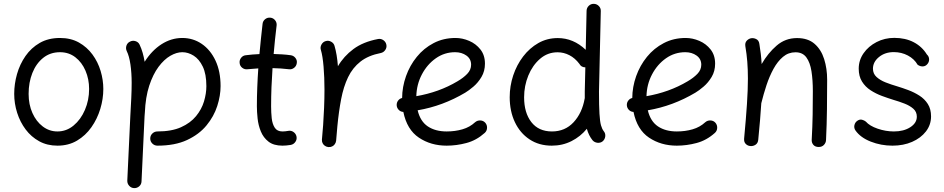

<svg xmlns="http://www.w3.org/2000/svg" viewBox="-20 -721 4865 989"><path d="M289.1 -525.4Q344.7 -525.4 386.5 -502Q428.2 -478.5 456.3 -440.2Q484.4 -401.9 498.3 -355.5Q512.2 -309.1 512.2 -262.7Q512.2 -211.4 496.6 -159.9Q481 -108.4 450.9 -65.7Q420.9 -22.9 377 3.2Q333 29.3 275.9 29.3Q223.1 29.3 181.9 6.6Q140.6 -16.1 112.1 -54.2Q83.5 -92.3 68.4 -139.9Q53.2 -187.5 53.2 -237.3Q53.2 -288.6 67.6 -339.4Q82 -390.1 111.3 -432.4Q140.6 -474.6 184.8 -500Q229 -525.4 289.1 -525.4ZM289.1 -452.1Q238.8 -452.1 202.4 -422.9Q166 -393.6 146.7 -345Q127.4 -296.4 127.4 -237.3Q127.4 -182.6 147 -138.9Q166.5 -95.2 200.2 -69.6Q233.9 -43.9 275.9 -43.9Q322.3 -43.9 359.1 -74.5Q396 -105 417.5 -155Q439 -205.1 439 -262.7Q439 -313.5 420.4 -356.7Q401.9 -399.9 368.2 -426Q334.5 -452.1 289.1 -452.1Z M753.9 -7.3Q753.9 -22.9 764.9 -33.4Q775.9 -43.9 791 -43.9Q863.8 -43.9 912.4 -65.7Q960.9 -87.4 989.7 -122.6Q1018.6 -157.7 1030.8 -198.5Q1043 -239.3 1043 -277.3Q1043 -339.8 1024.4 -378.2Q1005.9 -416.5 977.5 -434.3Q949.2 -452.1 918.9 -452.1Q889.6 -452.1 857.4 -433.6Q825.2 -415 796.6 -376.7Q768.1 -338.4 748.8 -279.8Q729.5 -221.2 726.1 -140.6Q726.1 -137.7 725.6 -134.8Q725.1 -126.5 724.6 -121.6L709 213.4Q708.5 228.5 697.3 238.5Q686 248.5 670.4 248Q655.3 247.1 645.3 235.8Q635.3 224.6 635.7 209.5L651.4 -125.5Q654.3 -173.3 656.2 -215.3Q658.2 -257.3 658.2 -294.4Q658.2 -345.2 651.9 -388.9Q645.5 -432.6 632.8 -458Q626.5 -471.7 631.3 -486.1Q636.2 -500.5 649.9 -506.8Q663.6 -513.7 678.2 -509Q692.9 -504.4 699.2 -490.7Q708.5 -471.2 714.8 -449Q721.2 -426.8 725.1 -402.8Q761.7 -460.9 812 -493.2Q862.3 -525.4 918.9 -525.4Q974.6 -525.4 1019.3 -494.9Q1064 -464.4 1090.1 -408.7Q1116.2 -353 1116.2 -277.3Q1116.2 -228.5 1099.1 -175Q1082 -121.6 1043.9 -75.2Q1005.9 -28.8 943.6 0.2Q881.3 29.3 791 29.3Q775.9 29.3 764.9 18.6Q753.9 7.8 753.9 -7.3Z M1508.8 -396Q1506.8 -380.9 1494.9 -371.6Q1482.9 -362.3 1468.3 -364.3Q1428.2 -369.1 1383.8 -370.1Q1380.4 -321.3 1378.4 -272.2Q1376.5 -223.1 1376.5 -173.3Q1376.5 -142.1 1379.6 -112.3Q1382.8 -82.5 1395.3 -63.2Q1407.7 -43.9 1435.1 -43.9Q1448.7 -43.9 1464.8 -46.9Q1479.5 -49.8 1491.9 -41Q1504.4 -32.2 1507.3 -17.6Q1510.3 -2.9 1501.5 9.8Q1492.7 22.5 1478 25.4Q1466.3 27.3 1455.6 28.3Q1444.8 29.3 1435.1 29.3Q1389.6 29.3 1363 8.5Q1336.4 -12.2 1323.5 -44.2Q1310.5 -76.2 1306.9 -110.8Q1303.2 -145.5 1303.2 -173.3Q1303.2 -222.7 1305.2 -271.5Q1307.1 -320.3 1310.5 -368.7Q1282.2 -367.2 1254.9 -364.3Q1240.2 -362.3 1228 -371.6Q1215.8 -380.9 1214.4 -396Q1212.4 -410.6 1221.7 -422.9Q1231 -435.1 1246.1 -436.5Q1279.8 -440.9 1316.4 -442.4Q1319.8 -481.4 1324 -520.5Q1328.1 -559.6 1332.5 -598.1Q1334 -612.8 1345.9 -622.3Q1357.9 -631.8 1373 -629.9Q1387.7 -628.4 1397.2 -616.5Q1406.7 -604.5 1404.8 -589.4Q1400.4 -552.7 1396.5 -516.1Q1392.6 -479.5 1389.6 -442.9Q1412.1 -442.4 1434.1 -440.9Q1456.1 -439.5 1477.5 -436.5Q1492.2 -434.6 1501.7 -422.6Q1511.2 -410.6 1508.8 -396Z M1670.9 36.6Q1666 36.1 1661.6 34.2Q1661.6 34.2 1661.6 34.2Q1660.6 33.7 1660.2 33.7Q1642.6 25.9 1638.7 7.3Q1638.7 6.8 1638.7 6.3Q1638.7 6.3 1638.7 5.4Q1637.7 1 1638.2 -3.9Q1638.2 -5.9 1638.7 -7.3Q1640.1 -24.9 1641.6 -42.2Q1643.1 -59.6 1644.5 -76.7Q1647.5 -119.1 1649.4 -166.3Q1651.4 -213.4 1651.4 -259.8Q1651.4 -322.3 1646.7 -377.7Q1642.1 -433.1 1632.8 -463.9Q1628.4 -478 1636 -491.7Q1643.6 -505.4 1657.7 -509.3Q1671.9 -513.7 1685.5 -506.3Q1699.2 -499 1703.1 -484.9Q1709.5 -463.4 1713.9 -436.8Q1718.3 -410.2 1720.7 -379.9Q1751 -431.6 1800.8 -468.5Q1850.6 -505.4 1927.2 -520Q1941.9 -522.9 1954.6 -514.2Q1967.3 -505.4 1970.2 -490.7Q1973.1 -476.1 1964.4 -463.4Q1955.6 -450.7 1940.9 -447.8Q1877.4 -435.5 1836.9 -403.8Q1796.4 -372.1 1772.9 -323.2Q1749.5 -274.4 1737.3 -210.7Q1725.1 -147 1717.8 -70.8Q1714.8 -31.2 1711.4 3.9Q1710.9 8.8 1709 13.2Q1709 13.2 1709 13.2Q1708.5 14.2 1708.5 14.6Q1700.7 32.2 1682.1 36.1Q1681.6 36.1 1681.2 36.1Q1680.7 36.1 1680.2 36.1Q1675.8 37.1 1670.9 36.6Z M2477.1 -36.6Q2434.1 2 2382.8 15.6Q2331.5 29.3 2280.8 29.3Q2199.2 29.3 2137.7 -12Q2076.2 -53.2 2057.6 -144.5Q2043.9 -145 2034.2 -154.8Q2024.4 -164.6 2023.4 -178.2Q2022.5 -191.9 2030.5 -202.6Q2038.6 -213.4 2051.3 -216.3Q2051.8 -273.4 2071.3 -328.6Q2090.8 -383.8 2127 -428.2Q2163.1 -472.7 2213.6 -499Q2264.2 -525.4 2326.2 -525.4Q2361.8 -525.4 2396.7 -510.5Q2431.6 -495.6 2454.8 -466.1Q2478 -436.5 2478 -393.1Q2478 -354.5 2460.2 -324.7Q2442.4 -294.9 2418.5 -274.7Q2394.5 -254.4 2376.5 -243.7Q2260.7 -174.8 2131.3 -152.8Q2145 -95.7 2183.8 -69.8Q2222.7 -43.9 2280.8 -43.9Q2324.2 -43.9 2362.1 -54.9Q2399.9 -65.9 2427.2 -91.3Q2438.5 -101.1 2453.9 -100.6Q2469.2 -100.1 2479.5 -88.9Q2489.3 -77.6 2488.8 -62.3Q2488.3 -46.9 2477.1 -36.6ZM2324.2 -452.1Q2269.5 -452.1 2224.9 -420.7Q2180.2 -389.2 2153.1 -337.6Q2126 -286.1 2124.5 -225.6Q2181.6 -235.4 2235.4 -254.6Q2289.1 -273.9 2336.4 -302.2Q2366.7 -319.8 2386.7 -340.6Q2406.7 -361.3 2406.7 -387.7Q2406.7 -417.5 2382.6 -434.8Q2358.4 -452.1 2324.2 -452.1Z M2853 -524.9Q2933.6 -524.9 2997.1 -464.4L3001.5 -665.5Q3002 -680.7 3012.9 -691.2Q3023.9 -701.7 3039.1 -701.2Q3054.2 -700.7 3064.7 -689.9Q3075.2 -679.2 3074.7 -664.1L3065.4 -249Q3065.4 -175.3 3067.9 -135Q3070.3 -94.7 3075.7 -75.7Q3081.1 -56.6 3089.8 -45.4Q3099.6 -33.7 3097.7 -18.3Q3095.7 -2.9 3084.5 6.8Q3072.8 16.1 3057.4 14.4Q3042 12.7 3032.2 1.5Q3012.2 -23.4 3002.9 -57.6Q2970.2 -17.6 2923.8 5.9Q2877.4 29.3 2822.3 29.3Q2756.3 29.3 2707.5 -3.2Q2658.7 -35.6 2632.1 -92Q2605.5 -148.4 2605.5 -220.7Q2605.5 -277.8 2623.5 -332.3Q2641.6 -386.7 2674.8 -430.2Q2708 -473.6 2753.2 -499.3Q2798.3 -524.9 2853 -524.9ZM2679.7 -219.7Q2679.7 -140.1 2717 -92Q2754.4 -43.9 2823.2 -43.9Q2890.6 -43.9 2934.6 -91.3Q2978.5 -138.7 2991.7 -213.4Q2991.7 -214.8 2992.2 -215.8Q2992.2 -224.1 2992.2 -232.7Q2992.2 -241.2 2992.2 -250L2995.1 -374Q2973.6 -374.5 2964.4 -392.1Q2941.9 -421.9 2912.8 -436.8Q2883.8 -451.7 2852.1 -451.7Q2800.8 -451.7 2762 -418.2Q2723.1 -384.8 2701.4 -331.8Q2679.7 -278.8 2679.7 -219.7Z M3662.6 -36.6Q3619.6 2 3568.4 15.6Q3517.1 29.3 3466.3 29.3Q3384.8 29.3 3323.2 -12Q3261.7 -53.2 3243.2 -144.5Q3229.5 -145 3219.7 -154.8Q3210 -164.6 3209 -178.2Q3208 -191.9 3216.1 -202.6Q3224.1 -213.4 3236.8 -216.3Q3237.3 -273.4 3256.8 -328.6Q3276.4 -383.8 3312.5 -428.2Q3348.6 -472.7 3399.2 -499Q3449.7 -525.4 3511.7 -525.4Q3547.4 -525.4 3582.3 -510.5Q3617.2 -495.6 3640.4 -466.1Q3663.6 -436.5 3663.6 -393.1Q3663.6 -354.5 3645.8 -324.7Q3627.9 -294.9 3604 -274.7Q3580.1 -254.4 3562 -243.7Q3446.3 -174.8 3316.9 -152.8Q3330.6 -95.7 3369.4 -69.8Q3408.2 -43.9 3466.3 -43.9Q3509.8 -43.9 3547.6 -54.9Q3585.4 -65.9 3612.8 -91.3Q3624 -101.1 3639.4 -100.6Q3654.8 -100.1 3665 -88.9Q3674.8 -77.6 3674.3 -62.3Q3673.8 -46.9 3662.6 -36.6ZM3509.8 -452.1Q3455.1 -452.1 3410.4 -420.7Q3365.7 -389.2 3338.6 -337.6Q3311.5 -286.1 3310.1 -225.6Q3367.2 -235.4 3420.9 -254.6Q3474.6 -273.9 3522 -302.2Q3552.2 -319.8 3572.3 -340.6Q3592.3 -361.3 3592.3 -387.7Q3592.3 -417.5 3568.1 -434.8Q3543.9 -452.1 3509.8 -452.1Z M3813 -7.3Q3822.8 -111.8 3827.6 -185.5Q3832.5 -259.3 3832.5 -315.9Q3832.5 -363.3 3829.3 -403.1Q3826.2 -442.9 3819.3 -482.9Q3816.9 -500 3825.4 -510Q3834 -520 3846.2 -523.4Q3860.4 -526.9 3874.8 -520Q3889.2 -513.2 3891.6 -494.6Q3896 -468.8 3898.9 -443.1Q3901.9 -417.5 3903.3 -391.1Q3935.5 -447.3 3980.5 -486.1Q4025.4 -524.9 4085.4 -524.9Q4142.1 -524.9 4176 -495.1Q4210 -465.3 4225.3 -416.5Q4240.7 -367.7 4240.7 -310.5Q4240.7 -234.4 4239.7 -157.7Q4238.8 -81.1 4234.9 0.5Q4234.4 14.2 4224.4 25.1Q4214.4 36.1 4197.3 36.1Q4179.2 36.1 4169.9 25.4Q4160.6 14.6 4161.1 0Q4165 -69.8 4166 -130.4Q4167 -190.9 4167 -251.5Q4167 -308.6 4159.9 -354Q4152.8 -399.4 4133.5 -425.5Q4114.3 -451.7 4077.6 -451.7Q4041 -451.7 4013.2 -428.2Q3985.4 -404.8 3964.4 -366.5Q3943.4 -328.1 3928.2 -282.2Q3913.1 -236.3 3901.9 -190.9Q3901.4 -189.5 3901.4 -188.5Q3898.9 -148.4 3895 -101.8Q3891.1 -55.2 3885.7 -0.5Q3883.8 17.1 3871.3 24.9Q3858.9 32.7 3844.7 31.2Q3831.5 30.3 3821.5 20.5Q3811.5 10.7 3813 -7.3Z M4756.3 -390.1Q4747.1 -379.4 4733.2 -378.9Q4719.2 -378.4 4706.5 -387.7Q4689.5 -417.5 4656.5 -435.1Q4623.5 -452.6 4584 -452.6Q4538.6 -452.6 4507.6 -427.2Q4476.6 -401.9 4476.6 -367.2Q4476.6 -341.3 4495.1 -324.5Q4513.7 -307.6 4541.7 -296.6Q4569.8 -285.6 4599.6 -276.9Q4627.4 -268.6 4658.2 -257.1Q4689 -245.6 4715.8 -228.5Q4742.7 -211.4 4759.3 -185.3Q4775.9 -159.2 4775.9 -121.6Q4775.9 -78.1 4749.5 -43.9Q4723.1 -9.8 4678.2 9.8Q4633.3 29.3 4577.1 29.3Q4518.1 29.3 4465.3 8.5Q4412.6 -12.2 4386.7 -48.8Q4377.9 -61.5 4381.1 -76.2Q4384.3 -90.8 4396.5 -99.1Q4408.7 -107.4 4420.4 -104.2Q4432.1 -101.1 4439.9 -94.7Q4459.5 -72.3 4501 -58.1Q4542.5 -43.9 4584.5 -43.9Q4635.3 -43.9 4668.9 -65.7Q4702.6 -87.4 4702.6 -120.1Q4702.6 -145 4684.6 -160.9Q4666.5 -176.8 4638.9 -187.5Q4611.3 -198.2 4582.5 -206.5Q4554.2 -215.3 4522.9 -226.8Q4491.7 -238.3 4464.4 -256.1Q4437 -273.9 4420.2 -301Q4403.3 -328.1 4403.3 -367.2Q4403.3 -411.1 4428.5 -447Q4453.6 -482.9 4495.4 -504.4Q4537.1 -525.9 4586.4 -525.9Q4644 -525.9 4686.8 -503.4Q4729.5 -481 4754.4 -440.4Q4765.6 -430.2 4765.9 -415.5Q4766.1 -400.9 4756.3 -390.1Z"/></svg>

Font: Mikhak-FD Regular
Style: FD-Regular
Weight: 400
Designer: Amin Abedi
Version: Version 3.2